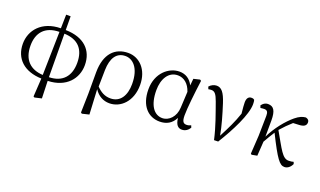

<svg xmlns="http://www.w3.org/2000/svg" viewBox="-86 -1196 3222 1933"><g transform="rotate(20 1524.5 -229.5)"><path d="M406 -490C552 -485 628 -405 628 -258C628 -116 555 -29 409 -25ZM343 -25C212 -32 126 -106 126 -262C126 -397 197 -488 353 -490ZM405 -676H357L354 -529C150 -526 47 -396 47 -253C47 -94 156 8 342 14L330 210L342 217L416 200L410 14C608 8 708 -119 708 -262C708 -421 603 -526 406 -529Z M915 -286C918 -415 967 -489 1062 -489C1137 -489 1220 -423 1220 -246C1220 -123 1167 -36 1062 -36C1001 -36 955 -63 912 -108ZM839 -4 834 198 846 207 921 189 907 -78C947 -16 1005 14 1069 14C1190 14 1299 -89 1299 -264C1299 -430 1197 -528 1079 -528C936 -528 840 -432 839 -235Z M1761 -191C1757 -93 1692 -28 1621 -28C1534 -28 1470 -110 1470 -273C1470 -393 1525 -487 1624 -487C1690 -487 1744 -443 1770 -363ZM1921 -60C1906 -52 1890 -48 1874 -48C1841 -48 1824 -65 1824 -132C1824 -209 1842 -373 1861 -514L1848 -523L1781 -507L1774 -434C1743 -497 1691 -528 1627 -528C1515 -528 1392 -430 1392 -254C1392 -75 1488 14 1607 14C1680 14 1736 -16 1770 -84C1779 -12 1805 14 1846 14C1884 14 1912 -8 1930 -37Z M1959 -460C1969 -462 1979 -464 1991 -464C2027 -464 2046 -439 2071 -370C2113 -251 2157 -136 2188 2L2232 1C2331 -158 2434 -359 2434 -472C2434 -494 2432 -505 2429 -517C2422 -524 2414 -528 2397 -528C2366 -528 2348 -505 2348 -461C2348 -436 2351 -402 2357 -343C2323 -243 2286 -169 2230 -61C2212 -160 2181 -267 2145 -379C2111 -484 2078 -523 2027 -523C2000 -523 1969 -509 1949 -485Z M3016 -67C3004 -63 2985 -60 2963 -60C2896 -60 2862 -143 2762 -316C2800 -359 2837 -397 2877 -432L2940 -435C2989 -437 3016 -453 3016 -488C3016 -513 3000 -524 2979 -529C2945 -526 2913 -514 2869 -478C2798 -419 2716 -320 2662 -208C2663 -259 2663 -367 2663 -382C2663 -485 2636 -526 2577 -526C2543 -526 2524 -509 2507 -487L2516 -462C2529 -464 2542 -466 2555 -466C2589 -466 2599 -448 2599 -408L2595 -193L2583 2L2593 11L2651 0C2654 -49 2658 -102 2661 -154C2688 -204 2710 -236 2735 -277C2855 -36 2894 14 2945 14C2974 14 3005 -5 3024 -46Z"/></g></svg>

Font: Source Han Serif
Style: Regular
Weight: 400
Designer: Ryoko NISHIZUKA 西塚涼子 (kana & ideographs); Frank Grießhammer (Latin, Greek & Cyrillic); Wenlong ZHANG 张文龙 (bopomofo); San
Foundry: Adobe Systems Incorporated
Version: Version 1.001;PS 1.001;hotconv 16.6.54;makeotf.lib2.5.65590